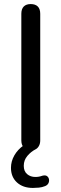

<svg xmlns="http://www.w3.org/2000/svg" viewBox="-20 -732 302 945"><path d="M142 193Q93 193 63.5 166Q34 139 34 94Q34 62 50.5 33Q67 4 97 -17L95 -9Q90 -14 87.5 -22.5Q85 -31 85 -41V-664Q85 -688 97 -700Q109 -712 131 -712Q154 -712 166 -700Q178 -688 178 -664V-41Q178 -25 171.5 -13.5Q165 -2 155 3Q133 14 115 35Q97 56 97 84Q97 111 113.5 125Q130 139 154 139Q163 139 171.5 137.5Q180 136 188 133Q203 129 211 134.5Q219 140 221 150Q223 160 218.5 169.5Q214 179 202 184Q187 190 171.5 191.5Q156 193 142 193Z"/></svg>

Font: Nunito Medium
Style: Regular
Weight: 500
Designer: Vernon Adams
Foundry: Vernon Adams
Version: Version 3.602